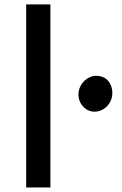

<svg xmlns="http://www.w3.org/2000/svg" viewBox="-20 -832 541 852"><path d="M96.2 0H203.6V-812.5H96.2ZM328.1 -410.6C329.6 -367.7 362.3 -336.4 399.4 -336.4C441.4 -336.4 480 -373.5 478.5 -421.9C477.5 -461.4 453.1 -495.6 406.7 -495.6C366.2 -495.6 327.1 -457 328.1 -410.6Z"/></svg>

Font: Merriweather Sans
Style: Regular
Weight: 400
Designer: Eben Sorkin ( eben@eyebytes.com )
Foundry: Eben Sorkin
Version: Version 1.003